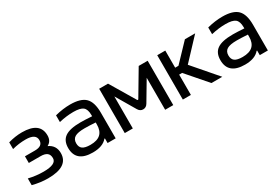

<svg xmlns="http://www.w3.org/2000/svg" viewBox="27 -1188 2690 1875"><g transform="rotate(-30 1372.0 -250.0)"><path d="M236.8 -291Q325.2 -291 325.2 -357.9Q325.2 -430.2 210.9 -430.2Q133.3 -430.2 59.1 -410.2V-485.8Q137.7 -508.8 214.8 -508.8Q417 -508.8 417 -357.9Q417 -293.5 365.2 -267.1Q443.8 -231 443.8 -144Q443.8 8.8 212.9 8.8Q127.9 8.8 40 -14.2V-89.8Q124 -69.8 208 -69.8Q352.1 -69.8 352.1 -139.2Q352.1 -178.7 328.6 -197.3Q305.2 -215.8 256.8 -215.8H124V-291Z M757.8 -508.8Q877 -508.8 928 -458.5Q979 -408.2 979 -290V0H887.7V-51.8H881.8Q831.5 8.8 718.8 8.8Q529.8 8.8 529.8 -149.9Q529.8 -231.9 584 -269.5Q638.2 -307.1 759.8 -307.1Q803.7 -307.1 887.7 -301.8V-314.9Q887.7 -380.4 857.2 -405.3Q826.7 -430.2 750 -430.2Q672.4 -430.2 586.9 -410.2V-485.8Q676.3 -508.8 757.8 -508.8ZM620.6 -149.9Q620.6 -106.9 647.7 -87.4Q674.8 -67.9 734.9 -67.9Q812.5 -67.9 850.1 -103Q887.7 -138.2 887.7 -209V-231.9Q813 -236.8 764.6 -236.8Q687.5 -236.8 654.1 -216.6Q620.6 -196.3 620.6 -149.9Z M1081.5 -500H1181.2L1348.1 -220.2Q1350.6 -216.8 1355 -216.8Q1359.4 -216.8 1361.3 -220.2L1527.3 -500H1628.4V0H1537.1V-360.8L1408.2 -144Q1388.7 -110.4 1354.2 -110.4Q1319.8 -110.4 1300.3 -144L1172.4 -360.8V0H1081.5Z M1736.3 -500H1827.1V-307.1H1864.3L2048.3 -500H2164.1L1948.2 -270L2181.2 0H2059.1L1860.4 -229H1827.1V0H1736.3Z M2474.1 -508.8Q2593.3 -508.8 2644.3 -458.5Q2695.3 -408.2 2695.3 -290V0H2604V-51.8H2598.1Q2547.9 8.8 2435.1 8.8Q2246.1 8.8 2246.1 -149.9Q2246.1 -231.9 2300.3 -269.5Q2354.5 -307.1 2476.1 -307.1Q2520 -307.1 2604 -301.8V-314.9Q2604 -380.4 2573.5 -405.3Q2543 -430.2 2466.3 -430.2Q2388.7 -430.2 2303.2 -410.2V-485.8Q2392.6 -508.8 2474.1 -508.8ZM2336.9 -149.9Q2336.9 -106.9 2364 -87.4Q2391.1 -67.9 2451.2 -67.9Q2528.8 -67.9 2566.4 -103Q2604 -138.2 2604 -209V-231.9Q2529.3 -236.8 2481 -236.8Q2403.8 -236.8 2370.4 -216.6Q2336.9 -196.3 2336.9 -149.9Z"/></g></svg>

Font: LT Wave Text
Style: Regular
Weight: 400
Designer: Daniel Lyons
Version: Version 2.5 (Glyphs App)